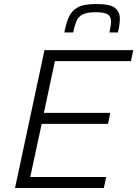

<svg xmlns="http://www.w3.org/2000/svg" viewBox="-20 -938 685 958"><path d="M55 0 202 -688H645L633 -633H254L199 -375H530L519 -320H188L131 -55H510L498 0ZM301 -776Q309 -817 322 -849.5Q335 -882 365.5 -900Q396 -918 458 -918Q530 -918 554 -898.5Q578 -879 578 -845Q578 -829 575.5 -812Q573 -795 568 -776H526Q529 -792 531.5 -805.5Q534 -819 534 -831Q534 -854 518.5 -865.5Q503 -877 457 -877Q413 -877 391.5 -865.5Q370 -854 361 -831.5Q352 -809 345 -776Z"/></svg>

Font: Saira Light
Style: Italic
Weight: 300
Italic angle: -12°
Designer: Hector Gatti with collaboration of the Omnibus-Type team
Foundry: Omnibus-Type
Version: Version 1.100; ttfautohint (v1.8.3)